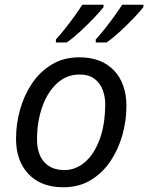

<svg xmlns="http://www.w3.org/2000/svg" viewBox="-20 -786 628 814"><path d="M248 8Q155 8 101.5 -47.5Q48 -103 48 -198Q48 -260 65 -321Q82 -382 115.5 -432Q149 -482 199.5 -512.5Q250 -543 316 -543Q410 -543 463 -487.5Q516 -432 516 -336Q516 -275 499 -214Q482 -153 448.5 -103Q415 -53 365 -22.5Q315 8 248 8ZM253 -65Q301 -65 340 -98.5Q379 -132 402.5 -195Q426 -258 426 -346Q426 -376 415.5 -404.5Q405 -433 381 -451.5Q357 -470 317 -470Q262 -470 221.5 -432.5Q181 -395 159 -332.5Q137 -270 137 -195Q137 -133 167.5 -99Q198 -65 253 -65ZM386 -606V-619Q404 -638 424.5 -664Q445 -690 464.5 -717Q484 -744 498 -766H588V-756Q575 -739 547.5 -710Q520 -681 489 -652.5Q458 -624 432 -606ZM217 -606V-619Q235 -638 255.5 -664Q276 -690 295.5 -717Q315 -744 329 -766H419V-756Q406 -739 378.5 -710Q351 -681 320 -652.5Q289 -624 263 -606Z"/></svg>

Font: Noto IKEA Latin
Style: Italic
Weight: 400
Italic angle: -12°
Designer: Monotype Design Team
Foundry: Monotype Imaging Inc.
Version: Version 1.0